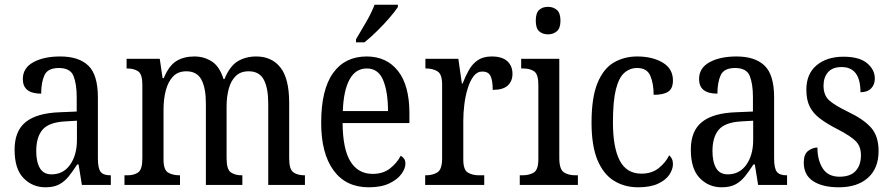

<svg xmlns="http://www.w3.org/2000/svg" viewBox="-20 -786 3789 816"><path d="M173 10Q118 10 80 -29Q42 -68 42 -150Q42 -230 90 -268Q138 -306 236 -309L306 -312V-373Q306 -429 292.5 -463Q279 -497 230 -497Q183 -497 169 -466.5Q155 -436 155 -388Q77 -388 77 -450Q77 -497 121.5 -521.5Q166 -546 236 -546Q315 -546 355.5 -507Q396 -468 396 -372V-113Q396 -71 407.5 -56Q419 -41 448 -41H451V0H328L314 -87H308Q290 -59 272.5 -37Q255 -15 232 -2.5Q209 10 173 10ZM199 -45Q249 -45 278 -86Q307 -127 307 -191V-273L256 -270Q187 -266 160.5 -234.5Q134 -203 134 -144Q134 -98 149.5 -71.5Q165 -45 199 -45Z M509 0V-41H522Q550 -41 567.5 -53.5Q585 -66 585 -113V-426Q585 -471 567 -483Q549 -495 520 -495H518V-536H659L671 -454H676Q698 -507 729.5 -526.5Q761 -546 806 -546Q847 -546 880 -525Q913 -504 930 -450H934Q957 -506 991 -526Q1025 -546 1069 -546Q1135 -546 1172 -499Q1209 -452 1209 -349V-113Q1209 -66 1227 -53.5Q1245 -41 1274 -41H1276V0H1120V-346Q1120 -412 1101 -447.5Q1082 -483 1037 -483Q1002 -483 981.5 -462.5Q961 -442 952 -408Q943 -374 943 -334V-113Q943 -66 961 -53.5Q979 -41 1007 -41H1010V0H855V-346Q855 -412 836 -447.5Q817 -483 772 -483Q736 -483 715 -460.5Q694 -438 684.5 -401Q675 -364 675 -321V-108Q675 -64 694.5 -52.5Q714 -41 743 -41H745V0Z M1547 10Q1450 10 1397.5 -62Q1345 -134 1345 -264Q1345 -405 1395.5 -475.5Q1446 -546 1538 -546Q1623 -546 1671.5 -484.5Q1720 -423 1720 -305V-263H1436Q1437 -152 1469.5 -99.5Q1502 -47 1564 -47Q1608 -47 1637.5 -70Q1667 -93 1683 -124Q1691 -120 1697 -112Q1703 -104 1703 -90Q1703 -70 1686 -46.5Q1669 -23 1634.5 -6.5Q1600 10 1547 10ZM1629 -314Q1629 -395 1608.5 -445Q1588 -495 1539 -495Q1491 -495 1465.5 -448Q1440 -401 1437 -314ZM1493 -619Q1514 -654 1536.5 -693Q1559 -732 1572 -766H1671V-756Q1660 -739 1636 -711Q1612 -683 1583 -654.5Q1554 -626 1529 -606H1493Z M1787 0V-41H1790Q1819 -41 1839 -53.5Q1859 -66 1859 -113V-427Q1859 -471 1839 -483Q1819 -495 1791 -495H1788V-536H1928L1943 -431H1946Q1958 -462 1973 -488.5Q1988 -515 2011 -530.5Q2034 -546 2070 -546Q2114 -546 2136 -526Q2158 -506 2158 -472Q2158 -441 2138 -422.5Q2118 -404 2074 -404Q2074 -445 2064.5 -463.5Q2055 -482 2030 -482Q2008 -482 1993 -462.5Q1978 -443 1968 -411Q1958 -379 1953.5 -342.5Q1949 -306 1949 -273V-108Q1949 -64 1968.5 -52.5Q1988 -41 2016 -41H2038V0Z M2309 -640Q2286 -640 2271.5 -653Q2257 -666 2257 -698Q2257 -731 2271.5 -744Q2286 -757 2309 -757Q2331 -757 2346.5 -744Q2362 -731 2362 -698Q2362 -666 2346.5 -653Q2331 -640 2309 -640ZM2189 0V-41H2200Q2230 -41 2249 -53Q2268 -65 2268 -110V-425Q2268 -470 2250.5 -482.5Q2233 -495 2203 -495H2195V-536H2357V-115Q2357 -67 2376 -54Q2395 -41 2426 -41H2436V0Z M2692 10Q2634 10 2589 -18Q2544 -46 2519 -106.5Q2494 -167 2494 -265Q2494 -372 2519.5 -433.5Q2545 -495 2589 -520.5Q2633 -546 2688 -546Q2753 -546 2796.5 -520Q2840 -494 2840 -444Q2840 -410 2820 -396.5Q2800 -383 2758 -383Q2758 -430 2744 -463.5Q2730 -497 2688 -497Q2657 -497 2633.5 -476.5Q2610 -456 2597.5 -406Q2585 -356 2585 -266Q2585 -159 2614 -103.5Q2643 -48 2706 -48Q2750 -48 2779.5 -71.5Q2809 -95 2824 -126Q2831 -120 2835.5 -111Q2840 -102 2840 -88Q2840 -67 2825 -44Q2810 -21 2777 -5.5Q2744 10 2692 10Z M3047 10Q2992 10 2954 -29Q2916 -68 2916 -150Q2916 -230 2964 -268Q3012 -306 3110 -309L3180 -312V-373Q3180 -429 3166.5 -463Q3153 -497 3104 -497Q3057 -497 3043 -466.5Q3029 -436 3029 -388Q2951 -388 2951 -450Q2951 -497 2995.5 -521.5Q3040 -546 3110 -546Q3189 -546 3229.5 -507Q3270 -468 3270 -372V-113Q3270 -71 3281.5 -56Q3293 -41 3322 -41H3325V0H3202L3188 -87H3182Q3164 -59 3146.5 -37Q3129 -15 3106 -2.5Q3083 10 3047 10ZM3073 -45Q3123 -45 3152 -86Q3181 -127 3181 -191V-273L3130 -270Q3061 -266 3034.5 -234.5Q3008 -203 3008 -144Q3008 -98 3023.5 -71.5Q3039 -45 3073 -45Z M3545 10Q3476 10 3436 -16Q3396 -42 3396 -95Q3396 -131 3415 -145Q3434 -159 3454 -159Q3454 -106 3476.5 -70.5Q3499 -35 3548 -35Q3594 -35 3616.5 -59.5Q3639 -84 3639 -126Q3639 -163 3618 -185Q3597 -207 3541 -236Q3494 -260 3464.5 -282.5Q3435 -305 3421 -333.5Q3407 -362 3407 -405Q3407 -472 3450.5 -508.5Q3494 -545 3565 -545Q3632 -545 3665 -517.5Q3698 -490 3698 -452Q3698 -426 3682 -410Q3666 -394 3637 -394Q3637 -501 3557 -501Q3518 -501 3499 -479Q3480 -457 3480 -422Q3480 -381 3504 -359.5Q3528 -338 3584 -311Q3651 -279 3682.5 -243Q3714 -207 3714 -144Q3714 -71 3669 -30.5Q3624 10 3545 10Z"/></svg>

Font: Noto Serif Georgian Condensed
Style: Regular
Weight: 400
Width: 3
Designer: Monotype Design Team, Akaki Razmadze
Foundry: Google LLC
Version: Version 2.003; ttfautohint (v1.8.4.7-5d5b)